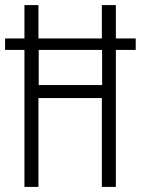

<svg xmlns="http://www.w3.org/2000/svg" viewBox="-21 -734 553 754"><path d="M75 0V-538H-1V-583H75V-714H130V-583H379V-714H434V-583H512V-538H434V0H379V-349H130V0ZM131 -400H380V-538H131Z"/></svg>

Font: Noto Sans ExtraCondensed Light
Style: Regular
Weight: 300
Width: 2
Designer: Monotype Design Team
Foundry: Monotype Imaging Inc.
Version: Version 2.013; ttfautohint (v1.8.4.7-5d5b)